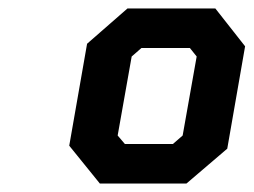

<svg xmlns="http://www.w3.org/2000/svg" viewBox="-20 -757 597 452"><path d="M215 -325 143 -414 185 -654 280 -737H487L557 -648L515 -407L419 -325ZM274 -418H387L410 -438L443 -624L427 -644H313L290 -624L257 -438Z"/></svg>

Font: Tomorrow Medium
Style: Italic
Weight: 500
Italic angle: -10°
Designer: Tony de Marco, Monica Rizzolli
Foundry: Just in Type
Version: Version 2.002